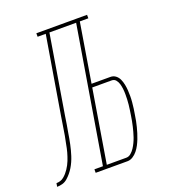

<svg xmlns="http://www.w3.org/2000/svg" viewBox="-191 -834 825 932"><g transform="rotate(-20 222.0 -367.5)"><path d="M-56 0 -53 -18Q-43 -18 -33 -21Q-23 -24 -14.5 -31Q-6 -38 1 -46Q8 -54 14 -63Q20 -72 25 -81.5Q30 -91 34 -101Q38 -111 41 -120.5Q44 -130 47 -140Q50 -150 52 -160.5Q54 -171 56 -181Q58 -191 60 -201Q62 -211 64 -221Q68 -244 71.5 -267.5Q75 -291 79 -315L146 -717H104V-735H366V-717H322L272 -413H369Q385 -413 396.5 -404Q408 -395 414 -381.5Q420 -368 423 -353Q426 -338 427 -323Q428 -308 428 -292.5Q428 -277 426.5 -261Q425 -245 423 -229.5Q421 -214 418 -198Q416 -183 413 -168.5Q410 -154 406.5 -140Q403 -126 398.5 -111.5Q394 -97 388.5 -83Q383 -69 376 -55.5Q369 -42 359 -29.5Q349 -17 335.5 -8.5Q322 0 308 0H143V-18H187L303 -717H165L98 -312Q95 -291 91.5 -270Q88 -249 84 -227Q82 -214 79.5 -200Q77 -186 74 -172Q71 -158 67.5 -144.5Q64 -131 59.5 -117Q55 -103 49 -89.5Q43 -76 35.5 -63.5Q28 -51 18.5 -39.5Q9 -28 -2.5 -18Q-14 -8 -28 -4Q-42 0 -56 0ZM207 -18H308Q321 -18 332 -27.5Q343 -37 350.5 -48.5Q358 -60 364 -72.5Q370 -85 374.5 -98Q379 -111 382.5 -124Q386 -137 389 -149.5Q392 -162 394.5 -175.5Q397 -189 399 -202Q401 -215 403 -228.5Q405 -242 406.5 -255.5Q408 -269 408.5 -282.5Q409 -296 409 -309.5Q409 -323 407.5 -336.5Q406 -350 402.5 -362.5Q399 -375 391 -385Q383 -395 369 -395H269Z"/></g></svg>

Font: Iosevka Slab Thin Oblique
Style: Regular
Weight: 100
Italic angle: -9°
Monospace: yes
Designer: Belleve Invis
Foundry: Belleve Invis
Version: Version 11.1.0; ttfautohint (v1.8.3)